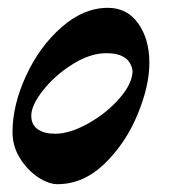

<svg xmlns="http://www.w3.org/2000/svg" viewBox="-20 -457 431 491"><path d="M12 -119Q12 -188 46.5 -263Q81 -338 137.5 -387.5Q194 -437 256 -437Q305 -437 333.5 -397Q362 -357 362 -296Q362 -237 331.5 -163.5Q301 -90 247 -38Q193 14 127 14Q104 14 77 -4Q50 -22 31 -52.5Q12 -83 12 -119ZM319 -276Q312 -321 252 -321Q211 -321 166 -293Q121 -265 90.5 -226.5Q60 -188 60 -161Q60 -138 76.5 -126.5Q93 -115 121 -115Q159 -115 206 -141.5Q253 -168 286 -206Q319 -244 319 -276Z"/></svg>

Font: EB Garamond ExtraBold
Style: Italic
Weight: 800
Italic angle: -17.2°
Designer: Georg Duffner and Octavio Pardo
Foundry: Georg Duffner
Version: Version 1.000